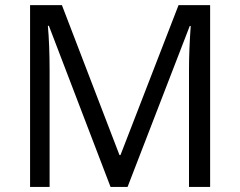

<svg xmlns="http://www.w3.org/2000/svg" viewBox="-20 -734 943 754"><path d="M414.1 0 171.9 -632.8H168Q174.8 -557.6 174.8 -454.1V0H98.1V-713.9H223.1L449.2 -125H453.1L681.2 -713.9H805.2V0H722.2V-460Q722.2 -539.1 729 -631.8H725.1L481 0Z"/></svg>

Font: f01836669
Style: Regular
Weight: 400
Foundry: Ascender Corporation
Version: Version 1.10